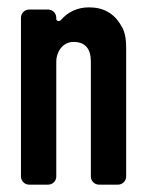

<svg xmlns="http://www.w3.org/2000/svg" viewBox="-20 -502 400 522"><path d="M309 -433C290 -466 261 -482 222 -482C191 -482 165 -470 145 -447C141 -443 133 -445 133 -450V-454C133 -466 123 -476 111 -476H59C47 -476 37 -466 37 -454V-22C37 -10 47 0 59 0H111C123 0 133 -10 133 -22V-335C133 -359 149 -388 180 -388C211 -388 227 -370 227 -335V-22C227 -10 237 0 249 0H301C313 0 323 -10 323 -22V-370C323 -388 322 -414 309 -433Z"/></svg>

Font: DIN Rundschrift
Style: Eng
Weight: 400
Width: 3
Version: Version 1.027